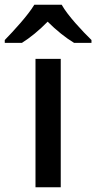

<svg xmlns="http://www.w3.org/2000/svg" viewBox="-66 -786 404 806"><path d="M193 -766H78C51 -721 -9 -656 -46 -618V-606H26C61 -628 99 -659 134 -695C170 -659 210 -627 245 -606H318V-618C280 -655 218 -721 193 -766ZM189 0V-539H83V0Z"/></svg>

Font: Noto Sans Arabic UI Md
Style: Regular
Weight: 500
Designer: Monotype Design Team, Nadine Chahine and Nizar Qandah
Foundry: Monotype Imaging Inc.
Version: Version 2.010